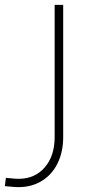

<svg xmlns="http://www.w3.org/2000/svg" viewBox="-80 -520 359 787"><path d="M-4 247Q-17 247 -31.5 245.5Q-46 244 -60 243L-56 209Q-42 210 -28.5 211.5Q-15 213 -4 213Q63 213 103.5 166Q144 119 144 42V-500H179V42Q179 103 156 149.5Q133 196 91.5 221.5Q50 247 -4 247Z"/></svg>

Font: TitilliumWeb ExtraLight
Style: Regular
Weight: 400
Designer: Mohamed Gaber, Accademia di Belle Arti di Urbino and others
Foundry: Kief Type Foundry, Accademia di Belle Arti di Urbino and others
Version: Version 3.000; ttfautohint (v1.8.2)